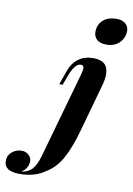

<svg xmlns="http://www.w3.org/2000/svg" viewBox="-302 -837 754 1088"><g transform="rotate(10 74.5 -292.5)"><path d="M-200.2 128.9Q-200.2 87.9 -161.1 66.4Q-143.6 56.6 -120.1 56.4Q-96.7 56.2 -80.1 71.8Q-63.5 86.9 -64 106.4Q-64 148.4 -103 172.9Q-64.9 168.5 -42.2 144.3Q-19.5 120.1 -3.9 64.9L136.2 -432.1Q141.6 -452.6 141.6 -462.9Q141.6 -481.9 124 -481.9Q89.4 -481.9 61 -402.8L42 -352.1H22.9L49.8 -428.2Q85.4 -530.8 189 -530.8Q274.4 -530.8 274.4 -452.1Q274.4 -426.8 265.1 -391.1L188 -115.2Q158.2 -7.8 123.3 53.2Q88.4 114.3 38.1 144Q-21.5 188 -110.8 188Q-200.2 188 -200.2 128.9ZM349.1 -713.9Q348.6 -686.5 335 -664.6Q305.7 -619.1 246.1 -619.1Q210.9 -619.1 191.9 -635.3Q172.9 -651.4 172.9 -680.2Q172.9 -709 186.5 -730Q200.2 -751 223.6 -762Q247.1 -772.9 279.1 -772.9Q311 -772.9 330.1 -757.1Q349.1 -741.2 349.1 -713.9Z"/></g></svg>

Font: PlayfairDisplay-BoldItalic
Style: Bold Italic
Weight: 700
Italic angle: -14.9847°
Designer: Claus Eggers Sørensen
Foundry: Claus Eggers Sørensen
Version: Version 1.002;PS 001.002;hotconv 1.0.70;makeotf.lib2.5.58329